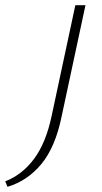

<svg xmlns="http://www.w3.org/2000/svg" viewBox="-150 -430 392 739"><path d="M49 15 140 -410H179L87 19Q63 136 9.5 201Q-44 266 -121 289L-130 268Q-65 243 -19 181.5Q27 120 49 15Z"/></svg>

Font: Ysabeau ExtraLight
Style: Italic
Weight: 250
Italic angle: -12°
Version: Version 2.000;gftools[0.9.27.dev2+g8671c4b]